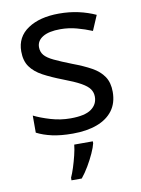

<svg xmlns="http://www.w3.org/2000/svg" viewBox="-86 -605 651 885"><g transform="rotate(-10 239.5 -162.5)"><path d="M434 -148Q434 -96 408 -61Q382 -26 334 -8Q286 10 220 10Q164 10 123.5 1Q83 -8 52 -24V-104Q84 -88 129.5 -74.5Q175 -61 222 -61Q289 -61 319 -82.5Q349 -104 349 -140Q349 -160 338 -176Q327 -192 298.5 -208Q270 -224 217 -244Q165 -264 128 -284Q91 -304 71 -332Q51 -360 51 -404Q51 -472 106.5 -509Q162 -546 252 -546Q301 -546 343.5 -536.5Q386 -527 423 -510L393 -440Q359 -454 322 -464Q285 -474 246 -474Q192 -474 163.5 -456.5Q135 -439 135 -409Q135 -387 148 -371.5Q161 -356 191.5 -341.5Q222 -327 273 -307Q324 -288 360 -268Q396 -248 415 -219.5Q434 -191 434 -148ZM304 70Q300 88 287.5 115.5Q275 143 258.5 171Q242 199 224 221H176V209Q184 192 192.5 165.5Q201 139 208 110.5Q215 82 217 61H304Z"/></g></svg>

Font: Noto Sans Ambassadori
Style: Regular
Weight: 400
Designer: Monotype Design Team
Foundry: Monotype Imaging Inc.
Version: Version 2.013